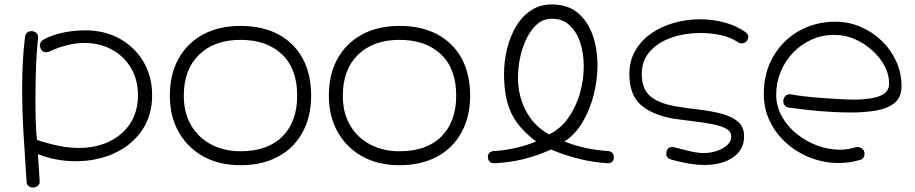

<svg xmlns="http://www.w3.org/2000/svg" viewBox="-20 -659 4131 867"><path d="M128 188Q118 188 109 181Q100 174 100 161Q92 46 86 -58.5Q80 -163 80 -258Q80 -320 83 -378.5Q86 -437 93 -492Q95 -508 105.5 -514Q116 -520 126 -518Q139 -517 146.5 -508Q154 -499 152 -485Q146 -439 143 -364Q140 -289 140 -212Q140 -158 141.5 -109Q143 -60 147 -27Q195 -11 243 -1Q291 9 337 9Q412 9 472.5 -19.5Q533 -48 568 -101.5Q603 -155 603 -229Q603 -300 571 -353Q539 -406 484.5 -435.5Q430 -465 362 -465Q322 -465 281 -454.5Q240 -444 204 -427Q197 -423 188 -423Q171 -423 164 -439Q160 -446 160 -454Q160 -469 176 -480Q214 -501 264 -511.5Q314 -522 365 -522Q454 -522 522 -483.5Q590 -445 628.5 -379Q667 -313 667 -229Q667 -137 621 -70Q575 -3 496.5 33Q418 69 321 69Q233 69 151 37L159 156Q161 173 150 180.5Q139 188 128 188Z M1066 87Q969 87 897.5 47Q826 7 786.5 -63.5Q747 -134 747 -227Q747 -323 786 -393.5Q825 -464 896.5 -503Q968 -542 1066 -542Q1166 -542 1237.5 -503.5Q1309 -465 1347 -394.5Q1385 -324 1385 -227Q1385 -132 1346 -61Q1307 10 1235.5 48.5Q1164 87 1066 87ZM1066 24Q1189 24 1255.5 -43Q1322 -110 1322 -227Q1322 -349 1253 -414Q1184 -479 1066 -479Q948 -479 879 -412Q810 -345 810 -227Q810 -149 843 -93Q876 -37 934 -6.5Q992 24 1066 24Z M1784 87Q1687 87 1615.5 47Q1544 7 1504.5 -63.5Q1465 -134 1465 -227Q1465 -323 1504 -393.5Q1543 -464 1614.5 -503Q1686 -542 1784 -542Q1884 -542 1955.5 -503.5Q2027 -465 2065 -394.5Q2103 -324 2103 -227Q2103 -132 2064 -61Q2025 10 1953.5 48.5Q1882 87 1784 87ZM1784 24Q1907 24 1973.5 -43Q2040 -110 2040 -227Q2040 -349 1971 -414Q1902 -479 1784 -479Q1666 -479 1597 -412Q1528 -345 1528 -227Q1528 -149 1561 -93Q1594 -37 1652 -6.5Q1710 24 1784 24Z M2211 78Q2196 78 2189.5 69Q2183 60 2183 51Q2183 26 2209 23Q2255 21 2306 9.5Q2357 -2 2401 -20Q2348 -60 2316 -103Q2284 -146 2270 -200Q2256 -254 2256 -324Q2256 -383 2270 -439.5Q2284 -496 2311 -541Q2338 -586 2378.5 -612.5Q2419 -639 2471 -639Q2544 -639 2589.5 -600.5Q2635 -562 2656.5 -499.5Q2678 -437 2678 -364Q2678 -298 2661 -231Q2644 -164 2611 -108Q2578 -52 2529 -20Q2623 17 2726 23Q2752 26 2752 52Q2752 64 2744 71.5Q2736 79 2724 78Q2662 75 2594 58Q2526 41 2468 16Q2408 44 2342 60Q2276 76 2211 78ZM2460 -52Q2512 -78 2546.5 -127Q2581 -176 2598.5 -237Q2616 -298 2616 -359Q2616 -419 2599.5 -468Q2583 -517 2550.5 -546.5Q2518 -576 2469 -574Q2434 -574 2406.5 -550.5Q2379 -527 2359.5 -488.5Q2340 -450 2329.5 -403Q2319 -356 2319 -309Q2319 -225 2356 -156.5Q2393 -88 2460 -52Z M3163 86Q3126 86 3087 79Q3048 72 3009 61Q2989 55 2989 36Q2989 5 3015 5Q3021 5 3025 6Q3074 19 3103.5 25.5Q3133 32 3158 32Q3189 32 3217 22.5Q3245 13 3263.5 -3.5Q3282 -20 3282 -42Q3282 -65 3260 -77.5Q3238 -90 3201 -97.5Q3164 -105 3117.5 -110.5Q3071 -116 3022 -123Q2925 -140 2873.5 -185.5Q2822 -231 2822 -325Q2822 -384 2848.5 -430Q2875 -476 2920 -507.5Q2965 -539 3022.5 -555.5Q3080 -572 3142 -572Q3197 -572 3250 -558Q3303 -544 3345 -515Q3359 -505 3359 -493Q3359 -484 3353 -475Q3348 -468 3341.5 -465.5Q3335 -463 3329 -463Q3321 -463 3313 -468Q3279 -491 3235 -500.5Q3191 -510 3145 -510Q3073 -510 3012 -489Q2951 -468 2914.5 -426.5Q2878 -385 2878 -325Q2878 -257 2916.5 -224.5Q2955 -192 3031 -179Q3086 -170 3140.5 -163.5Q3195 -157 3240 -145Q3285 -133 3312.5 -109.5Q3340 -86 3340 -43Q3340 -1 3316 28Q3292 57 3251.5 71.5Q3211 86 3163 86Z M3864 63Q3840 70 3816 73.5Q3792 77 3767 77Q3702 77 3641.5 54Q3581 31 3533 -11Q3485 -53 3457 -110Q3429 -167 3429 -235Q3429 -330 3471.5 -403.5Q3514 -477 3587.5 -519Q3661 -561 3753 -561Q3811 -561 3864.5 -538.5Q3918 -516 3960 -476Q4002 -436 4026.5 -383Q4051 -330 4051 -270Q4051 -220 4020 -194.5Q3989 -169 3937 -160Q3885 -151 3823 -151Q3781 -151 3729.5 -154Q3678 -157 3628.5 -162.5Q3579 -168 3543 -173Q3529 -175 3523 -183.5Q3517 -192 3517 -202Q3517 -216 3526.5 -225.5Q3536 -235 3552 -233Q3570 -229 3608 -224.5Q3646 -220 3691.5 -216.5Q3737 -213 3778.5 -211Q3820 -209 3846 -209Q3920 -211 3957.5 -227.5Q3995 -244 3995 -282Q3995 -323 3974 -362Q3953 -401 3917.5 -432.5Q3882 -464 3839.5 -482.5Q3797 -501 3753 -501Q3697 -503 3648 -481.5Q3599 -460 3562.5 -422.5Q3526 -385 3505.5 -335.5Q3485 -286 3485 -232Q3485 -180 3510 -134.5Q3535 -89 3577 -55Q3619 -21 3670 -2Q3721 17 3773 17Q3808 17 3844 6Q3847 5 3853 5Q3865 5 3874.5 13.5Q3884 22 3884 36Q3884 44 3879.5 52Q3875 60 3864 63Z"/></svg>

Font: Hachi Maru Pop
Style: Regular
Weight: 400
Designer: Nontynet
Foundry: Nontynet
Version: Version 1.300